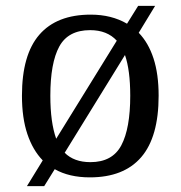

<svg xmlns="http://www.w3.org/2000/svg" viewBox="-20 -596 617 656"><path d="M126 -48Q92 -83 73.5 -138Q55 -193 55 -269Q55 -409 114.5 -477.5Q174 -546 290 -546Q361 -546 414 -515L452 -576H510L454 -484Q487 -450 504.5 -396.5Q522 -343 522 -269Q522 -128 462.5 -59Q403 10 287 10Q216 10 167 -18L131 40H72ZM289 -42Q364 -42 394.5 -99.5Q425 -157 425 -269Q425 -356 407 -408L201 -74Q233 -42 289 -42ZM379 -457Q346 -493 288 -493Q213 -493 182.5 -437Q152 -381 152 -269Q152 -223 157 -186.5Q162 -150 172 -122Z"/></svg>

Font: Noto Naskh Arabic UI
Style: Regular
Weight: 400
Designer: Monotype Design Team, David Williams, Mohamad Dakak and Nizar Qandah
Foundry: Monotype Imaging Inc.
Version: Version 2.014